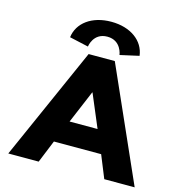

<svg xmlns="http://www.w3.org/2000/svg" viewBox="-148 -1222 1291 1356"><g transform="rotate(15 497.5 -543.5)"><path d="M383.1 -875C383.1 -875 395.2 -978 498.6 -978C602 -978 614.1 -875 614.1 -875L752.7 -906C739.5 -1013 640.5 -1087 498.6 -1087C356.7 -1087 257.7 -1013 244.5 -906ZM599.8 -330H395.2L496.4 -570H498.6ZM593.2 -825H401.8L35.5 0H257.7L324.8 -165H670.2L737.3 0H959.5Z"/></g></svg>

Font: Hussar
Style: BdWide
Weight: 700
Foundry: Cannot Into Space Fonts
Version: Version 2.00